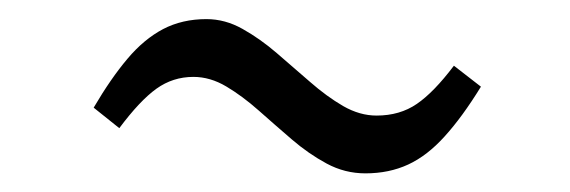

<svg xmlns="http://www.w3.org/2000/svg" viewBox="-20 -386 612 206"><path d="M372 -200Q350 -200 330.5 -210.5Q311 -221 293 -236.5Q275 -252 257.5 -267.5Q240 -283 222.8 -293.2Q205.5 -303.5 187.5 -303.5Q165.5 -303.5 147.8 -290.8Q130 -278 108 -248.5L80.5 -270.5Q99 -302 116.8 -323Q134.5 -344 155 -354.8Q175.5 -365.5 201.5 -365.5Q221.5 -365.5 240.2 -355Q259 -344.5 277 -329Q295 -313.5 312.8 -298Q330.5 -282.5 348.2 -272.2Q366 -262 384 -262Q409 -262 427.2 -274.5Q445.5 -287 467 -315.5L496 -293Q476 -260.5 457.2 -239.8Q438.5 -219 418 -209.5Q397.5 -200 372 -200Z"/></svg>

Font: Merriweather 60pt Light
Style: Italic
Weight: 300
Italic angle: -7.8°
Version: Version 2.101